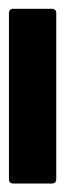

<svg xmlns="http://www.w3.org/2000/svg" viewBox="126 -26 149 442"><g transform="rotate(-90 201.0 195.5)"><path d="M10.3 250Q0 250 0 239.3V151.4Q0 141.1 10.3 141.1H392.1Q402.3 141.1 402.3 151.4V239.3Q402.3 250 392.1 250Z"/></g></svg>

Font: Fascinate Cyrillic
Style: Regular
Weight: 900
Designer: Denis Ignatov
Foundry: Astigmatic (AOETI)
Version: Version 1.00 November 30, 2018, initial release